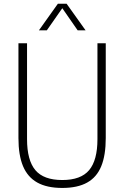

<svg xmlns="http://www.w3.org/2000/svg" viewBox="-20 -964 644 994"><path d="M75.5 -249.5V-740H120V-243.5Q120 -134.5 163 -83.2Q206 -32 302.5 -32Q398.5 -32 441.5 -83.2Q484.5 -134.5 484.5 -243.5V-740H527.5V-249.5Q527.5 -160.5 504.2 -103.5Q481 -46.5 431.2 -18.8Q381.5 9 302.5 9Q223 9 173 -19Q123 -47 99.2 -103.8Q75.5 -160.5 75.5 -249.5ZM423 -807H382L302.5 -921.5L222.5 -807H181.5L279.5 -944.5H325Z"/></svg>

Font: Encode Sans Condensed ExLight
Style: Regular
Weight: 275
Width: 3
Designer: Multiple Designers
Foundry: Impallari Type
Version: Version 2.000